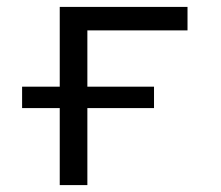

<svg xmlns="http://www.w3.org/2000/svg" viewBox="-20 -536 640 556"><path d="M153 -223H44V-285H153V-516H523V-448H233V-285H426V-223H233V0H153Z"/></svg>

Font: Lilex
Style: Regular
Weight: 400
Monospace: yes
Designer: Mike Abbink, Paul van der Laan, Pieter van Rosmalen, Mikhael Khrustik
Foundry: Mikhael Khrustik
Version: Version 2.510